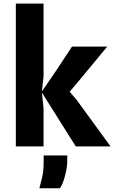

<svg xmlns="http://www.w3.org/2000/svg" viewBox="-20 -800 624 1049"><path d="M66.5 0V-780.5H218V-383.5L209 -300.5L287 -414.5L373.5 -545.5H566L396.5 -341L360.5 -299L399 -254L584 0H394L209 -294L218 -207.5V0ZM195 228.5Q200.5 209.5 209.5 172Q218.5 134.5 218.5 86.5V49.5H347.5V83.5Q347.5 102.5 341.8 132.2Q336 162 326.5 189.2Q317 216.5 306.5 228.5Z"/></svg>

Font: Spline Sans
Style: Bold
Weight: 700
Designer: Eben Sorkin, Mirko Velimirovic
Foundry: Sorkin Type
Version: Version 1.000; ttfautohint (v1.8.3)